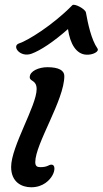

<svg xmlns="http://www.w3.org/2000/svg" viewBox="-20 -791 436 816"><path d="M27.3 -81.5C27.3 -17.1 71.8 4.9 112.8 4.9C164.1 4.9 191.9 -26.4 202.6 -45.4C214.4 -65.9 215.3 -91.3 198.7 -91.3C186 -91.3 183.6 -80.6 151.4 -80.6C137.7 -80.6 129.9 -85 129.9 -102.1C129.9 -180.2 253.4 -366.2 253.4 -467.8C253.4 -491.7 229.5 -505.4 181.6 -505.4C145.5 -505.4 106.4 -489.3 106.4 -462.9C106.4 -443.8 135.7 -452.1 135.7 -412.1C135.7 -341.8 27.3 -168.5 27.3 -81.5ZM114.7 -563C151.9 -576.7 206.5 -612.3 269 -667.5C277.8 -603.5 304.7 -561 346.2 -558.6C373.5 -556.6 403.8 -571.8 394 -585.4C368.2 -622.1 353.5 -690.9 345.2 -737.8C342.3 -753.4 295.9 -777.3 287.6 -769C204.1 -683.6 97.2 -618.2 62 -606.9C27.3 -596.2 65.4 -544.4 114.7 -563Z"/></svg>

Font: Courgette
Style: Regular
Weight: 400
Designer: Karolina Lach
Foundry: Karolina Lach
Version: Version 1.002